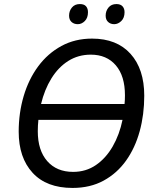

<svg xmlns="http://www.w3.org/2000/svg" viewBox="-20 -915 761 945"><path d="M337 10Q209 10 140.5 -64.5Q72 -139 72 -267Q72 -359 96.5 -442Q121 -525 168 -588.5Q215 -652 282 -688.5Q349 -725 433 -725Q555 -725 622.5 -650Q690 -575 690 -444Q690 -351 667.5 -269Q645 -187 600.5 -124.5Q556 -62 490 -26Q424 10 337 10ZM182 -403H593Q594 -413 594.5 -423.5Q595 -434 595 -446Q595 -541 550 -593.5Q505 -646 427 -646Q365 -646 316 -615Q267 -584 233 -529Q199 -474 182 -403ZM340 -69Q403 -69 452 -102.5Q501 -136 534.5 -194Q568 -252 583 -325H169Q166 -298 166 -269Q166 -175 212.5 -122Q259 -69 340 -69ZM542 -796Q524 -796 512 -807Q500 -818 500 -838Q500 -861 514 -878Q528 -895 553 -895Q573 -895 583 -884Q593 -873 593 -855Q593 -827 577 -811.5Q561 -796 542 -796ZM363 -796Q344 -796 332 -807Q320 -818 320 -838Q320 -861 334 -878Q348 -895 373 -895Q394 -895 403.5 -884Q413 -873 413 -855Q413 -827 397.5 -811.5Q382 -796 363 -796Z"/></svg>

Font: Manna Sans
Style: Italic
Weight: 400
Italic angle: -12°
Designer: Monotype Design Team
Foundry: Monotype Imaging Inc.
Version: Version 2.001.1; ttfautohint (v1.8.2)